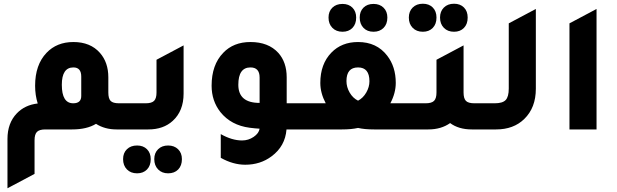

<svg xmlns="http://www.w3.org/2000/svg" viewBox="-20 -693 3304 1028"><path d="M617 -140H716V0H604Q541 0 494 -30Q445 0 366 0H223Q191 0 178 13Q165 26 165 58V238L20 315V51Q20 -34 70 -86Q113 -131 182 -139Q168 -183 168 -234Q168 -346 229 -410Q284 -468 373 -468Q464 -468 515 -410Q560 -359 560 -279V-198Q560 -165 572.5 -152.5Q585 -140 617 -140ZM415 -179V-283Q415 -332 373 -332Q311 -332 311 -239Q311 -140 372 -140Q415 -140 415 -179Z M662 0V-140H760Q792 -140 805 -153Q818 -166 818 -198V-373L963 -450V-192Q963 -99 905 -46Q855 0 774 0ZM714 235Q680 235 659.5 214Q639 193 639 159Q639 126 659.5 106Q680 86 714 86Q747 86 767 106Q787 126 787 159Q787 194 767 214.5Q747 235 714 235ZM880 235Q847 235 826.5 214Q806 193 806 159Q806 126 826.5 106Q847 86 880 86Q913 86 933.5 106Q954 126 954 159Q954 194 934 214.5Q914 235 880 235Z M1633 0H1514Q1507 90 1434 144Q1374 189 1293 189Q1228 189 1162 152V25Q1222 59 1276 59Q1310 59 1338 40Q1366 21 1370 -4Q1348 -5 1317 -9Q1217 -22 1160 -93Q1113 -153 1113 -234Q1113 -346 1175 -410Q1230 -468 1321 -468Q1417 -468 1470 -410Q1515 -360 1515 -279V-140H1633ZM1370 -278Q1370 -332 1321 -332Q1256 -332 1256 -239Q1256 -142 1370 -142Z M1814 -523Q1780 -523 1759.5 -544Q1739 -565 1739 -599Q1739 -632 1759.5 -652Q1780 -672 1814 -672Q1847 -672 1867 -652Q1887 -632 1887 -599Q1887 -564 1867 -543.5Q1847 -523 1814 -523ZM1980 -523Q1946 -523 1926 -544Q1906 -565 1906 -599Q1906 -632 1926 -652Q1946 -672 1980 -672Q2013 -672 2033.5 -652Q2054 -632 2054 -599Q2054 -564 2033.5 -543.5Q2013 -523 1980 -523ZM2070 -140H2214V0H1983Q1932 0 1897 -8Q1861 0 1811 0H1579V-140H1724Q1695 -195 1695 -249Q1695 -350 1754 -411Q1809 -468 1897 -468Q1997 -468 2053 -395Q2099 -336 2099 -249Q2099 -195 2070 -140ZM1897 -154Q1924 -168 1941 -197.5Q1958 -227 1958 -258Q1958 -332 1897 -332Q1835 -332 1835 -259Q1835 -227 1852 -197.5Q1869 -168 1897 -154Z M2244 -523Q2210 -523 2189.5 -544Q2169 -565 2169 -599Q2169 -632 2189.5 -652.5Q2210 -673 2244 -673Q2277 -673 2297 -653Q2317 -633 2317 -599Q2317 -564 2297 -543.5Q2277 -523 2244 -523ZM2411 -523Q2377 -523 2356.5 -544Q2336 -565 2336 -599Q2336 -632 2356.5 -652.5Q2377 -673 2411 -673Q2444 -673 2464 -653Q2484 -633 2484 -599Q2484 -564 2464 -543.5Q2444 -523 2411 -523ZM2520 -140H2617V0H2506Q2436 0 2390 -34Q2342 0 2273 0H2161V-140H2259Q2291 -140 2304 -153Q2317 -166 2317 -198V-373L2462 -450V-198Q2462 -166 2474.5 -153Q2487 -140 2520 -140Z M2564 0V-140H2629Q2671 -140 2687.5 -157.5Q2704 -175 2704 -219V-568L2849 -645V-218Q2849 -116 2787 -56Q2730 0 2636 0Z M3029 0V-568L3174 -645V0Z"/></svg>

Font: Tajawal ExtraBold
Style: Regular
Weight: 800
Designer: Boutros Fonts
Foundry: Created by Boutros International 2017
Version: Version 1.700